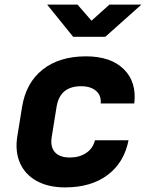

<svg xmlns="http://www.w3.org/2000/svg" viewBox="-20 -805 640 835"><path d="M263 10Q191 10 140.5 -17.5Q90 -45 67.5 -95Q45 -145 55 -210L76 -340Q93 -445 165.5 -502.5Q238 -560 354 -560Q461 -560 518 -504.5Q575 -449 564 -355H418Q421 -390 397.5 -410Q374 -430 333 -430Q240 -430 226 -340L205 -210Q198 -167 218.5 -143.5Q239 -120 284 -120Q325 -120 354.5 -139.5Q384 -159 393 -195H539Q520 -98 448 -44Q376 10 263 10ZM298 -645 185 -785H317L378 -715L456 -785H595L438 -645Z"/></svg>

Font: JetBrains Mono ExtraBold
Style: Italic
Weight: 800
Italic angle: -9°
Monospace: yes
Designer: Philipp Nurullin, Konstantin Bulenkov
Foundry: JetBrains
Version: Version 2.305; ttfautohint (v1.8.4.7-5d5b)